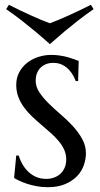

<svg xmlns="http://www.w3.org/2000/svg" viewBox="-20 -757 412 791"><path d="M301.8 -422.9H292Q289.1 -431.2 282.5 -443.8Q275.9 -456.5 264.9 -468.8Q253.9 -481 237.8 -489.5Q221.7 -498 199.2 -498Q182.1 -498 168.7 -492.4Q155.3 -486.8 146 -477.1Q136.7 -467.3 131.8 -453.9Q127 -440.4 127 -424.8Q127 -399.4 142.3 -376.5Q157.7 -353.5 180.7 -330.8Q203.6 -308.1 230.5 -285.2Q257.3 -262.2 280.3 -237.3Q303.2 -212.4 318.6 -184.6Q334 -156.7 334 -125Q334 -101.6 325.4 -76.7Q316.9 -51.8 297.9 -31.7Q278.8 -11.7 249 1.2Q219.2 14.2 176.8 14.2Q153.3 14.2 132.1 10.3Q110.8 6.3 93 0.7Q75.2 -4.9 61.3 -11.5Q47.4 -18.1 38.1 -23.9L46.9 -116.2H57.1Q62 -99.1 71.5 -82Q81.1 -64.9 95 -51Q108.9 -37.1 127.7 -28.6Q146.5 -20 170.9 -20Q188 -20 203.1 -25.6Q218.3 -31.2 229.2 -41.5Q240.2 -51.8 246.6 -66.7Q252.9 -81.5 252.9 -100.1Q252.9 -122.1 244.1 -140.9Q235.4 -159.7 220.7 -177Q206.1 -194.3 187.7 -210.4Q169.4 -226.6 149.9 -243.2Q130.4 -259.8 112.1 -277.1Q93.8 -294.4 79.1 -314.5Q64.5 -334.5 55.7 -357.2Q46.9 -379.9 46.9 -407.2Q46.9 -436 59.1 -459Q71.3 -481.9 91.3 -497.8Q111.3 -513.7 137.2 -522.2Q163.1 -530.8 190.9 -530.8Q211.4 -530.8 229.2 -527.8Q247.1 -524.9 261.5 -520.8Q275.9 -516.6 286.6 -512.5Q297.4 -508.3 304.2 -505.9ZM185.5 -575.2Q157.2 -600.6 127 -626Q100.6 -647.9 68.8 -672.9Q37.1 -697.8 5.4 -719.2L16.6 -737.3Q38.1 -726.1 61 -715.1Q84 -704.1 106.2 -694.1Q128.4 -684.1 148.7 -675.5Q168.9 -667 185.5 -661.1Q202.1 -667 222.7 -675.8Q243.2 -684.6 265.4 -694.6Q287.6 -704.6 310.5 -715.6Q333.5 -726.6 354.5 -737.3L365.7 -719.2Q334 -697.8 302.2 -672.9Q270.5 -647.9 244.1 -626Q213.9 -600.6 185.5 -575.2Z"/></svg>

Font: Marcellus SC
Style: Regular
Weight: 400
Designer: Astigmatic (AOETI)
Foundry: Astigmatic (AOETI)
Version: Version 1.001